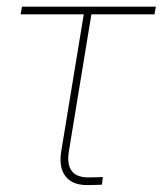

<svg xmlns="http://www.w3.org/2000/svg" viewBox="-20 -542 477 563"><path d="M245.1 0.5Q195.8 3.4 173.6 -23.2Q151.4 -49.8 159.7 -99.1L225.6 -500H40.5L44.4 -522.5H437L433.1 -500H248L182.1 -99.1Q175.3 -58.1 191.9 -38.8Q208.5 -19.5 248 -22Q256.8 -22 265.1 -22.2Q273.4 -22.5 281.7 -22.9L278.8 -0.5Q270.5 0 262.2 0.2Q253.9 0.5 245.1 0.5Z"/></svg>

Font: Inter 28pt Thin
Style: Italic
Weight: 250
Italic angle: -9.3988°
Designer: Rasmus Andersson
Foundry: rsms
Version: Version 4.001;git-66647c0bb